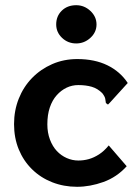

<svg xmlns="http://www.w3.org/2000/svg" viewBox="-20 -706 540 738"><path d="M276 12Q225 12 180.5 -5.5Q136 -23 103 -55.5Q70 -88 52 -132Q34 -176 34 -229Q34 -281 52 -326.5Q70 -372 103 -406Q136 -440 180.5 -459.5Q225 -479 277 -479Q344 -479 393 -455Q442 -431 471 -387L402 -311L395 -304L387 -310Q386 -318 384.5 -326.5Q383 -335 373 -348Q355 -366 332.5 -372.5Q310 -379 281 -379Q257 -379 236 -369Q215 -359 198 -340Q181 -321 171.5 -293Q162 -265 162 -228Q162 -196 172 -169.5Q182 -143 198.5 -125.5Q215 -108 236.5 -98.5Q258 -89 281 -89Q302 -89 321.5 -94.5Q341 -100 360.5 -112.5Q380 -125 398 -147L467 -67Q429 -25 377.5 -6.5Q326 12 276 12ZM273 -539Q241 -539 218.5 -560.5Q196 -582 196 -612Q196 -644 217.5 -665Q239 -686 273 -686Q304 -686 327.5 -664Q351 -642 351 -612Q351 -582 327.5 -560.5Q304 -539 273 -539Z"/></svg>

Font: Inconsolata ExtraBold
Style: Regular
Weight: 800
Designer: Raph Levien, Cyreal, Brenton Simpson
Foundry: Raph Levien, Cyreal, Google
Version: Version 3.001